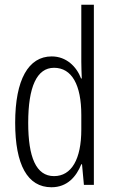

<svg xmlns="http://www.w3.org/2000/svg" viewBox="-20 -780 483 810"><path d="M197 10C264 10 302 -35 323 -87H326L334 0H376V-760H323V-520C323 -498 324 -476 325 -449H322C303 -499 260 -542 198 -542C100 -542 44 -444 44 -262C44 -85 96 10 197 10ZM208 -37C132 -37 99 -117 99 -262C99 -413 135 -494 208 -494C283 -494 323 -422 323 -295V-233C323 -109 282 -37 208 -37Z"/></svg>

Font: Noto Sans Georgian ExtraCondensed Light
Style: Regular
Weight: 300
Width: 2
Designer: Monotype Design Team, Akaki Razmadze
Foundry: Google LLC
Version: Version 2.005